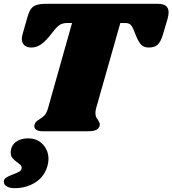

<svg xmlns="http://www.w3.org/2000/svg" viewBox="-24 -686 900 1002"><path d="M856 -621Q856 -607 850 -586L826 -505Q815 -468 799 -453Q783 -438 753 -438Q728 -438 714.5 -451Q701 -464 689 -492L672 -533Q664 -552 655 -559Q646 -566 627 -566H604L477 -119Q474 -106 474 -96Q474 -84 477.5 -76Q481 -68 488 -59Q497 -45 497 -36Q497 -34 495 -26Q490 -13 475.5 -7Q461 -1 434 -1H199Q178 -1 166.5 -8Q155 -15 155 -28Q155 -34 158 -40Q162 -49 167.5 -53.5Q173 -58 184 -65Q199 -74 209 -85Q219 -96 226 -119L352 -566H329Q307 -566 293 -559Q279 -552 263 -533L230 -492Q207 -465 185.5 -451.5Q164 -438 139 -438Q116 -438 103 -450Q90 -462 90 -483Q90 -493 93 -505L119 -596Q127 -624 137 -638.5Q147 -653 165.5 -659.5Q184 -666 218 -666H801Q856 -666 856 -621ZM229 144Q229 159 224 179Q208 236 160.5 266Q113 296 53 296Q26 296 11 286.5Q-4 277 -4 263Q-4 249 8 241Q20 233 44 224Q66 216 77.5 209Q89 202 89 189Q89 181 84 176Q79 171 66 161Q50 150 41 139Q32 128 32 110Q32 76 57.5 56Q83 36 122 36Q170 36 199.5 67.5Q229 99 229 144Z"/></svg>

Font: Shrikhand
Style: Regular
Weight: 400
Italic angle: -14°
Designer: Jonny Pinhorn
Foundry: Jonny Pinhorn
Version: Version 1.001;PS 1.001;hotconv 1.0.88;makeotf.lib2.5.647800